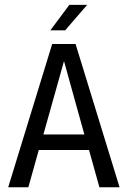

<svg xmlns="http://www.w3.org/2000/svg" viewBox="-20 -790 540 810"><path d="M250 -532.2 163.1 -222.7H335.9ZM200.2 -604.5H298.8L484.4 0H399.4L355.5 -157.2H143.6L99.6 0H14.6ZM272.5 -769.5H347.7L254.9 -662.1H192.4Z"/></svg>

Font: BabelStone Shapes
Style: Regular
Weight: 400
Designer: Andrew West
Foundry: BabelStone
Version: Version 15.0.0 September 13, 2022